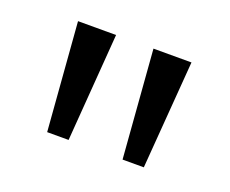

<svg xmlns="http://www.w3.org/2000/svg" viewBox="-58 -800 516 431"><g transform="rotate(20 200.5 -585.0)"><path d="M155.8 -713.9 136.2 -456.1H85L64.9 -713.9ZM335.9 -713.9 315.9 -456.1H265.1L245.1 -713.9Z"/></g></svg>

Font: f01525491
Style: Regular
Weight: 400
Foundry: Ascender Corporation
Version: Version 1.10